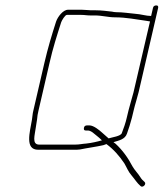

<svg xmlns="http://www.w3.org/2000/svg" viewBox="-20 -640 615 709"><path d="M312 -583H329C358 -583 378 -576 405 -576C446 -576 484 -568 521 -563L533 -561H534L473 -299C468 -279 459 -251 455 -234L448 -205C445 -190 435 -161 430 -149C427 -137 393 -133 381 -129C372 -137 363 -145 355 -152C347 -159 326 -177 310 -177H302C295 -177 291 -174 290 -168C289 -162 290 -158 297 -158H305C309 -158 315 -156 322 -151C336 -139 343 -135 355 -123C356 -122 356 -122 357 -122C340 -117 318 -112 299 -110C283 -109 274 -106 256 -106H125C96 -106 109 -142 112 -168L117 -200C118 -210 119 -220 122 -231L163 -408C175 -462 191 -511 206 -558C208 -564 220 -585 227 -585H280C293 -585 300 -583 312 -583ZM283 -604H231C213 -604 193 -578 187 -560C171 -510 157 -464 144 -408L103 -231C100 -220 100 -209 98 -198C90 -151 71 -87 121 -87H252C261 -87 268 -87 275 -88C304 -94 336 -98 362 -104L373 -108C400 -88 420 -65 439 -37C449 -20 453 -7 466 8C478 22 486 36 499 47C507 55 522 40 514 32C507 26 503 22 498 14C491 2 476 -13 469 -26C453 -57 432 -86 407 -109L399 -115C418 -121 442 -125 449 -147C454 -160 463 -189 467 -205L474 -234C478 -252 487 -279 492 -300L564 -611C565 -617 563 -620 557 -620C551 -620 546 -617 545 -611L538 -581C520 -581 499 -588 480 -589C457 -591 434 -595 409 -595C403 -595 399 -596 394 -597C374 -599 356 -602 333 -602H316C305 -602 296 -604 283 -604Z"/></svg>

Font: Electronic
Style: ExThnIt
Weight: 100
Version: Version 1.011